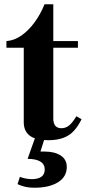

<svg xmlns="http://www.w3.org/2000/svg" viewBox="-20 -642 401 897"><path d="M206 13Q146 13 118.5 -8.5Q91 -30 91 -71V-419H10V-450Q48 -453 81.5 -477Q115 -501 142.5 -539Q170 -577 188 -622H229V-450H344V-419H229V-88Q229 -43 267 -43Q287 -43 302.5 -55.5Q318 -68 337 -99L361 -85Q334 -30 298 -8.5Q262 13 206 13ZM142 235Q112 235 91 229Q70 223 62 218L73 184Q81 188 97.5 191.5Q114 195 129 195Q157 195 173 184Q189 173 189 150Q189 101 109 100L148 -10H193L169 66H188Q235 66 263.5 84.5Q292 103 292 138Q292 184 251 209.5Q210 235 142 235Z"/></svg>

Font: Libre Bodoni
Style: Regular
Weight: 400
Designer: Pablo Impallari, Rodrigo Fuenzalida
Foundry: Impallari Type
Version: Version 2.005;gftools[0.9.23]